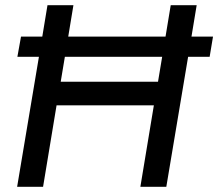

<svg xmlns="http://www.w3.org/2000/svg" viewBox="-20 -720 841 740"><path d="M61 -579H143L163 -700H263L243 -579H618L638 -700H738L718 -579H801L788 -501H705L621 0H521L573 -314H198L146 0H46L130 -501H47ZM589 -405 605 -501H230L214 -405Z"/></svg>

Font: Oak Sans Medium
Style: Italic
Weight: 500
Italic angle: -9.49998°
Foundry: Erik Kennedy, Walven
Version: Version 1.000